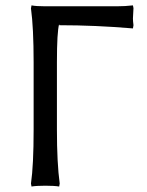

<svg xmlns="http://www.w3.org/2000/svg" viewBox="-20 -678 542 708"><path d="M189.9 -200.2Q189.9 -76.2 200.2 -1L198.2 9.8Q180.2 6.8 147 6.8Q114.3 6.8 96.2 9.8L94.2 -1Q104 -68.8 104 -200.2V-448.2Q104 -575.7 94.2 -647L96.2 -658.2Q112.8 -654.8 147 -654.8H410.2Q441.9 -654.8 470.2 -658.2L472.2 -647.9Q470.2 -619.6 470.2 -609.9Q470.2 -600.6 472.2 -585L470.2 -573.2Q331.5 -585 198.2 -585V-589.8Q189.9 -560.5 189.9 -448.2Z"/></svg>

Font: Linear Smooth Low Contrast
Style: Regular
Weight: 500
Designer: Philipp H. Poll, Flanker
Foundry: Philipp H. Poll, reworked by Flanker
Version: Version 1.010 | FøM Fix